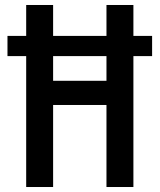

<svg xmlns="http://www.w3.org/2000/svg" viewBox="-20 -750 640 770"><path d="M85 0V-525H10V-606H85V-730H193V-606H407V-730H515V-606H590V-525H515V0H407V-329H193V0ZM193 -426H407V-525H193Z"/></svg>

Font: JetBrains Mono NL SemiBold
Style: Regular
Weight: 600
Designer: Philipp Nurullin, Konstantin Bulenkov
Foundry: JetBrains
Version: Version 2.304; ttfautohint (v1.8.4.7-5d5b)